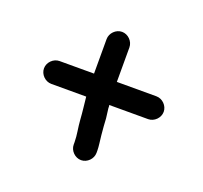

<svg xmlns="http://www.w3.org/2000/svg" viewBox="-97 -667 786 743"><g transform="rotate(20 296.0 -295.5)"><path d="M353 -82V-92C353 -101 352 -110 351 -119C348 -143 346 -162 344 -188L342 -220C341 -231 339 -245 337 -260C337 -265 337 -269 336 -273H496C521 -273 543 -295 543 -320C543 -345 521 -367 496 -367H333V-509C333 -534 311 -556 286 -556C261 -556 239 -534 239 -509V-367H97C72 -367 50 -345 50 -320C50 -295 72 -273 97 -273H241C244 -242 248 -213 250 -181C252 -150 259 -121 259 -92V-82C259 -57 281 -35 306 -35C331 -35 353 -57 353 -82Z"/></g></svg>

Font: Electronic
Style: ExBlk
Weight: 900
Version: Version 1.011